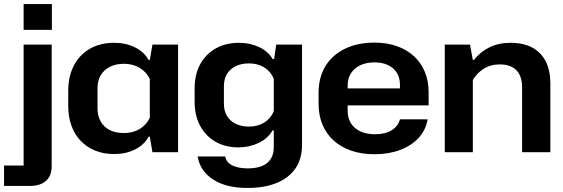

<svg xmlns="http://www.w3.org/2000/svg" viewBox="-67 -754 2789 951"><path d="M-47 167V66H50V-533H189V68Q189 118 160 142.5Q131 167 82 167ZM50 -606V-734H190V-606Z M499 9Q446 9 404.5 -8Q363 -25 333 -56Q303 -87 287 -131Q271 -175 271 -228V-305Q271 -376 299 -429.5Q327 -483 378 -512.5Q429 -542 499 -542Q556 -542 601.5 -519.5Q647 -497 669 -457H675L688 -533H815V0H688L675 -77H669Q647 -36 601.5 -13.5Q556 9 499 9ZM547 -95Q591 -95 624.5 -115Q658 -135 675 -171V-363Q658 -398 624.5 -418Q591 -438 547 -438Q507 -438 478 -423.5Q449 -409 432.5 -382.5Q416 -356 416 -317V-216Q416 -179 432.5 -151Q449 -123 478 -109Q507 -95 547 -95Z M1159 177Q1053 177 988.5 135Q924 93 912 21H1048Q1055 52 1085 66Q1115 80 1160 80Q1203 80 1231.5 68Q1260 56 1274.5 32.5Q1289 9 1289 -23V-108H1283Q1260 -68 1214 -46Q1168 -24 1114 -24Q1048 -24 999.5 -52.5Q951 -81 924 -131.5Q897 -182 897 -250V-317Q897 -385 924.5 -435.5Q952 -486 1001.5 -514Q1051 -542 1117 -542Q1172 -542 1217 -520.5Q1262 -499 1283 -462H1291L1301 -533H1429V-36Q1429 34 1395.5 81.5Q1362 129 1301.5 153Q1241 177 1159 177ZM1166 -127Q1210 -127 1242 -147Q1274 -167 1289 -203V-364Q1274 -400 1242 -420Q1210 -440 1166 -440Q1129 -440 1101 -426.5Q1073 -413 1057.5 -388Q1042 -363 1042 -327V-240Q1042 -205 1057.5 -179.5Q1073 -154 1101 -140.5Q1129 -127 1166 -127Z M1788 10Q1725 10 1673.5 -7.5Q1622 -25 1586 -57.5Q1550 -90 1530.5 -136Q1511 -182 1511 -240V-294Q1511 -371 1545 -426.5Q1579 -482 1641.5 -512.5Q1704 -543 1788 -543Q1849 -543 1898.5 -525.5Q1948 -508 1983 -476Q2018 -444 2037 -398.5Q2056 -353 2056 -297V-232H1632V-316H1927L1914 -300V-335Q1914 -369 1898.5 -393.5Q1883 -418 1855 -431.5Q1827 -445 1788 -445Q1747 -445 1717 -430.5Q1687 -416 1671 -390.5Q1655 -365 1655 -331V-203Q1655 -169 1671.5 -143Q1688 -117 1718.5 -103Q1749 -89 1790 -89Q1840 -89 1872.5 -108.5Q1905 -128 1914 -163H2051Q2042 -109 2006 -70.5Q1970 -32 1914 -11Q1858 10 1788 10Z M2136 0V-533H2261L2275 -457H2281Q2311 -497 2357 -519.5Q2403 -542 2461 -542Q2526 -542 2570 -518Q2614 -494 2636.5 -449Q2659 -404 2659 -341V0H2519V-323Q2519 -360 2506 -385Q2493 -410 2468.5 -422.5Q2444 -435 2409 -435Q2363 -435 2329 -413.5Q2295 -392 2275 -358V0Z"/></svg>

Font: Hubot Sans SemiBold
Style: Regular
Weight: 600
Designer: Deni Anggara
Foundry: GitHub, Inc., Subsidiary of Microsoft Corporation
Version: Version 2.000